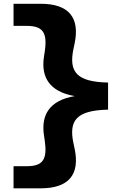

<svg xmlns="http://www.w3.org/2000/svg" viewBox="-20 -822 660 1042"><path d="M53.5 200H201C354 200 414.5 124.5 385 -15L378.5 -45.5C352 -170.5 397.5 -223 566.5 -227V-374C397.5 -377.5 352.5 -430.5 378.5 -555.5L385 -586.5C414 -726 354 -801.5 201 -801.5H53.5V-681.5H125C213.5 -681.5 238.5 -644.5 222.5 -540L218.5 -513.5C202 -404 247.5 -324.5 385.5 -300.5C247.5 -277 202.5 -197.5 218.5 -88.5L222.5 -61.5C238 43 213.5 80 125 80H53.5Z"/></svg>

Font: Monaspace Neon ExtraBold
Style: Regular
Weight: 800
Designer: Riley Cran & the Lettermatic Team
Foundry: Lettermatic
Version: Version 1.200 (Monaspace Neon)